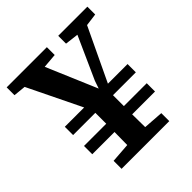

<svg xmlns="http://www.w3.org/2000/svg" viewBox="-177 -763 885 885"><g transform="rotate(-45 266.0 -320.0)"><path d="M64 -143V-197H209V-268H64V-322H190L63 -583L3 -589V-640H265V-589L194 -583L299 -336L312 -374L405 -581L339 -589V-640H529V-589L468 -581L345 -322H473V-268H324V-197H473V-143H324Q324 -123 324.5 -102.5Q325 -82 325 -59L423 -52V0H112V-52L208 -59Q208 -81 208.5 -101.5Q209 -122 209 -143Z"/></g></svg>

Font: Source Serif 4 SmText Semibold
Style: Regular
Weight: 600
Designer: Frank Grießhammer
Foundry: Adobe
Version: Version 4.005;hotconv 1.1.0;makeotfexe 2.6.0